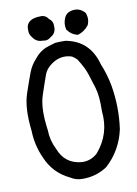

<svg xmlns="http://www.w3.org/2000/svg" viewBox="-92 -868 684 957"><g transform="rotate(-10 250.0 -389.5)"><path d="M333 -804.7Q376 -816.4 405.3 -783.2Q418.9 -751 404.3 -719.7Q381.8 -691.4 348.6 -681.6Q315.4 -689.5 295.9 -717.8Q288.1 -747.1 300.8 -776.4Q309.6 -797.9 333 -804.7ZM135.7 -796.9Q154.3 -804.7 175.8 -804.7Q204.1 -808.6 219.7 -785.2Q241.2 -769.5 239.3 -743.2Q241.2 -709 211.9 -693.4Q194.3 -677.7 171.9 -683.6Q139.6 -682.6 122.1 -709Q106.4 -726.6 108.4 -750Q106.4 -782.2 135.7 -796.9ZM230.5 -662.1Q256.8 -664.1 282.2 -663.1Q402.3 -641.6 435.5 -517.6Q459 -460.9 469.7 -401.4Q488.3 -291 472.7 -181.6Q450.2 -78.1 373 -7.8Q317.4 29.3 250 29.3Q214.8 30.3 186.5 11.7Q105.5 -26.4 70.3 -110.4Q40 -176.8 38.1 -251Q24.4 -367.2 48.3 -438Q72.3 -508.8 85 -541.5Q97.7 -574.2 124 -602.5Q146.5 -631.8 180.7 -646.5Q205.1 -655.3 230.5 -662.1ZM300.8 -580.1Q257.8 -594.7 216.8 -575.2Q170.9 -550.8 157.7 -514.6Q144.5 -478.5 123.5 -415Q102.5 -351.6 118.2 -240.2Q119.1 -187.5 142.6 -141.6Q172.9 -61.5 255.9 -53.7Q303.7 -50.8 337.9 -83Q413.1 -169.9 400.4 -286.1Q402.3 -364.3 389.2 -406.2Q376 -448.2 365.7 -480.5Q355.5 -512.7 325.2 -560.5Q314.5 -572.3 300.8 -580.1Z"/></g></svg>

Font: JasonHandwriting1
Style: Regular
Weight: 400
Version: Version 1.48.20